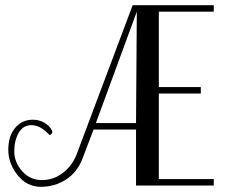

<svg xmlns="http://www.w3.org/2000/svg" viewBox="-20 -716 875 741"><path d="M276 -121 492 -696H805V-671H593V-380H755V-355H593V-25H805V0H505V-216H341L298 -103Q278 -51 234.5 -23Q191 5 137.5 5Q84 5 48 -40Q12 -85 12 -138Q12 -191 38.5 -222.5Q65 -254 107 -254Q131 -254 151 -242.5Q171 -231 180 -213Q182 -209 182 -206Q182 -203 178.5 -199Q175 -195 171 -195L163 -203Q133 -233 101 -233Q69 -233 52 -203Q35 -173 35 -131.5Q35 -90 65.5 -55.5Q96 -21 141.5 -21Q187 -21 223 -49Q259 -77 276 -121ZM508 -671 350 -241H505Q505 -319 506.5 -457Q508 -595 508 -671Z"/></svg>

Font: Spirax
Style: Regular
Weight: 400
Designer: Brenda Gallo (gbrenda1987@gmail.com)
Foundry: Brenda Gallo
Version: Version 1.002